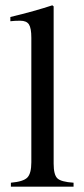

<svg xmlns="http://www.w3.org/2000/svg" viewBox="-20 -703 318 723"><path d="M257 0H21V-15Q68 -19 83 -34.5Q98 -50 98 -92V-561Q98 -597 89 -611Q80 -625 56 -625Q35 -625 19 -623V-639Q114 -662 177 -683L182 -679V-87Q182 -45 196 -31.5Q210 -18 257 -15Z"/></svg>

Font: STIX Math
Style: Regular
Weight: 400
Designer: MicroPress Inc., with final additions and corrections provided by Coen Hoffman, Elsevier (retired)
Version: Version 1.1.1